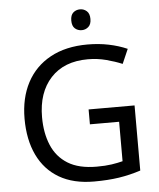

<svg xmlns="http://www.w3.org/2000/svg" viewBox="-61 -967 849 1028"><g transform="rotate(-5 364.0 -452.5)"><path d="M407 -377H654V-27Q596 -8 537 1Q478 10 403 10Q292 10 216 -34.5Q140 -79 100.5 -161.5Q61 -244 61 -357Q61 -468 104.5 -550.5Q148 -633 231 -678.5Q314 -724 431 -724Q491 -724 544.5 -713Q598 -702 644 -682L610 -604Q572 -620 524.5 -632.5Q477 -645 426 -645Q298 -645 226.5 -567.5Q155 -490 155 -357Q155 -272 182.5 -206.5Q210 -141 269 -104.5Q328 -68 424 -68Q471 -68 504 -73Q537 -78 564 -85V-297H407ZM408 -915Q386 -915 371 -901.5Q356 -888 356 -859Q356 -830 371 -816.5Q386 -803 408 -803Q428 -803 443.5 -816.5Q459 -830 459 -859Q459 -888 443.5 -901.5Q428 -915 408 -915Z"/></g></svg>

Font: BC Sans
Style: Regular
Weight: 400
Designer: Monotype Design Team
Province of B.C.
Foundry: Monotype Imaging Inc.
Version: Version 2.000;GOOG;noto-source:20170915:90ef993387c0